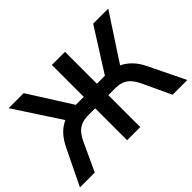

<svg xmlns="http://www.w3.org/2000/svg" viewBox="-129 -989 1272 1272"><g transform="rotate(-45 507.0 -352.5)"><path d="M4 0 126 -251Q148 -296 175 -327Q202 -358 236.5 -376.5Q271 -395 314 -401L264 -364L41 -705H182L382 -389L358 -406H446V-705H569V-406H658L633 -389L833 -705H974L751 -364L701 -401Q744 -395 778 -376Q812 -357 839.5 -326Q867 -295 888 -251L1010 0H872L777 -203Q752 -255 719 -277Q686 -299 636 -299H569V0H446V-299H379Q328 -299 294.5 -276.5Q261 -254 237 -203L143 0Z"/></g></svg>

Font: Nunito Sans 12pt ExtraLight
Style: Regular
Weight: 200
Designer: Vernon Adams
Foundry: Vernon Adams
Version: Version 3.101;gftools[0.9.27]